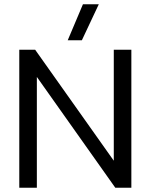

<svg xmlns="http://www.w3.org/2000/svg" viewBox="-20 -876 703 896"><path d="M296 -688H362L441 -856H367ZM152 -517 518 0H593V-644H511V-126L144 -644H70V0H152Z"/></svg>

Font: Kanit Light
Style: Regular
Weight: 300
Designer: Katatrad Team
Foundry: CadsonDemak
Version: Version 1.000;PS 001.000;hotconv 1.0.88;makeotf.lib2.5.64775